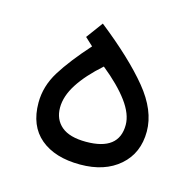

<svg xmlns="http://www.w3.org/2000/svg" viewBox="-73 -508 595 582"><g transform="rotate(15 225.0 -217.5)"><path d="M181.6 -432.6Q284.7 -351.1 339.8 -283.9Q395 -216.8 395 -150.9Q395 -83 348.6 -42.5Q302.2 -2 225.1 -2Q146 -2 100.6 -40Q55.2 -78.1 55.2 -150.9Q55.2 -202.6 84.5 -249.8Q113.8 -296.9 168 -357.4L143.1 -380.4ZM218.3 -307.6Q171.4 -266.1 146.7 -227.5Q122.1 -189 122.1 -153.3Q122.1 -116.2 147.5 -94.7Q172.9 -73.2 224.6 -73.2Q328.1 -73.2 328.1 -153.8Q328.1 -187.5 299.6 -226.3Q271 -265.1 218.3 -307.6Z"/></g></svg>

Font: Vazir Light FD
Style: Light-FD
Weight: 300
Designer: Saber Rastikerdar
Foundry: Saber Rastikerdar
Version: Version 30.1.0